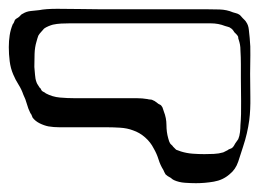

<svg xmlns="http://www.w3.org/2000/svg" viewBox="-36 -463 620 436"><path d="M532 -295Q532 -273 532.5 -243Q533 -213 530 -190Q528 -175 524.5 -160Q521 -145 516 -130Q511 -114 505 -96Q499 -78 485 -67Q470 -54 449.5 -50.5Q429 -47 409 -47Q397 -47 383.5 -48Q370 -49 359 -54Q355 -56 352 -59Q344 -63 340 -67Q337 -72 335 -77Q328 -88 324 -101Q320 -114 313 -126Q306 -140 293.5 -151Q281 -162 266 -167Q253 -172 237 -173Q221 -174 207 -174H124Q112 -174 99 -174Q86 -174 74 -176Q64 -178 54 -183Q44 -188 38 -196Q37 -198 36 -201Q35 -204 33 -206Q28 -216 25 -227Q22 -238 17 -248Q13 -260 6 -271Q-1 -282 -6 -294Q-12 -308 -14 -324Q-16 -340 -16 -356Q-16 -370 -14 -383Q-12 -396 -7 -408Q-5 -410 -4 -413Q-3 -416 -2 -418Q1 -421 5 -423Q8 -425 10.5 -428Q13 -431 16 -432Q24 -437 34 -438Q44 -439 53 -440Q68 -443 94 -443Q120 -443 146.5 -442.5Q173 -442 188 -442H430Q446 -442 462.5 -441.5Q479 -441 493 -435Q496 -434 500 -433Q504 -432 507 -430Q509 -429 511 -426.5Q513 -424 515 -422Q517 -420 519.5 -417.5Q522 -415 523 -413Q528 -406 529 -396Q530 -386 531 -377Q533 -358 532.5 -337.5Q532 -317 532 -295ZM375 -119Q388 -115 401.5 -114Q415 -113 428 -113Q438 -113 449.5 -113.5Q461 -114 471 -117Q473 -118 476 -119.5Q479 -121 481 -122Q483 -124 486.5 -125Q490 -126 492 -128Q494 -130 495.5 -132.5Q497 -135 498 -137L505 -147Q508 -154 509 -163Q510 -172 510 -179Q512 -202 511.5 -232.5Q511 -263 511 -285Q511 -302 511 -317.5Q511 -333 510 -349Q510 -356 509 -361.5Q508 -367 506 -373Q505 -375 505 -377.5Q505 -380 504 -381Q503 -383 500.5 -385.5Q498 -388 496 -390Q492 -397 488 -399Q486 -401 482 -402Q478 -403 475 -404Q460 -410 442.5 -410Q425 -410 409 -410H122Q113 -410 103 -409.5Q93 -409 84 -407Q80 -406 74 -403.5Q68 -401 64 -398Q63 -397 61 -394.5Q59 -392 57 -390Q56 -389 54 -386.5Q52 -384 51 -382Q50 -380 49 -376Q48 -372 47 -369Q43 -356 42.5 -340.5Q42 -325 42 -311Q43 -303 43.5 -293.5Q44 -284 47 -276Q48 -273 50.5 -269.5Q53 -266 54 -264Q56 -263 57 -260.5Q58 -258 59 -257Q61 -255 63.5 -254Q66 -253 68 -251Q83 -243 100 -241.5Q117 -240 134 -240H251Q263 -240 275 -240Q287 -240 299 -238Q302 -237 305.5 -237Q309 -237 312 -235Q315 -234 318 -231.5Q321 -229 324 -227Q326 -226 328 -225Q330 -224 331 -222Q333 -220 334 -216Q335 -212 336 -210Q342 -195 342 -179Q342 -163 346 -149Q348 -141 350 -138Q351 -136 353.5 -134Q356 -132 357 -130L364 -123Q366 -122 369.5 -121Q373 -120 375 -119Z"/></svg>

Font: Rubik Vinyl
Style: Regular
Weight: 400
Designer: Hubert and Fischer, NaN
Foundry: Hubert and Fischer, NaN
Version: Version 2.200